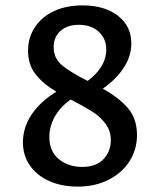

<svg xmlns="http://www.w3.org/2000/svg" viewBox="-20 -685 580 712"><path d="M488 -184Q488 -131 460.5 -87.5Q433 -44 383 -18.5Q333 7 268 7Q210 7 164 -13Q118 -33 91.5 -70.5Q65 -108 65 -157Q65 -212 97 -260Q129 -308 189 -345Q140 -374 112 -409.5Q84 -445 84 -497Q84 -545 109 -583.5Q134 -622 179.5 -643.5Q225 -665 286 -665Q368 -665 417.5 -626.5Q467 -588 467 -524Q467 -477 439 -434Q411 -391 361 -356Q420 -324 454 -284.5Q488 -245 488 -184ZM179 -510Q179 -469 210 -443Q241 -417 305 -385Q337 -408 355.5 -438Q374 -468 374 -501Q374 -542 346 -567.5Q318 -593 272 -593Q230 -593 204.5 -570.5Q179 -548 179 -510ZM391 -165Q391 -200 371 -226.5Q351 -253 322.5 -271Q294 -289 242 -316Q203 -288 183 -252Q163 -216 163 -177Q163 -124 198 -95Q233 -66 285 -66Q337 -66 364 -95Q391 -124 391 -165Z"/></svg>

Font: Ysabeau Infant Semibold
Style: Regular
Weight: 600
Designer: Christian Thalmann (Catharsis Fonts)
Version: Version 0.003